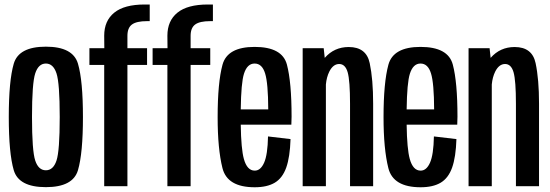

<svg xmlns="http://www.w3.org/2000/svg" viewBox="-20 -806 2380 831"><path d="M178.5 4Q61 4 39.5 -69.5Q18 -143 18 -299.5Q18 -456.5 39.5 -530.2Q61 -604 178.5 -604Q296 -604 317.5 -530.2Q339 -456.5 339 -299.5Q339 -143 317.5 -69.5Q296 4 178.5 4ZM178.5 -69Q210.5 -69 224.5 -111Q238.5 -153 238.5 -299.5Q238.5 -446 224.5 -488.5Q210.5 -531 178.5 -531Q146.5 -531 132.5 -488.5Q118.5 -446 118.5 -299.5Q118.5 -153 132.5 -111Q146.5 -69 178.5 -69Z M431 0V-525H367V-597.5H431.5L431 -651.5Q431 -716 474.5 -751.2Q518 -786.5 606 -786.5H628V-714.5H616.5Q571 -714.5 551.2 -700Q531.5 -685.5 531.5 -651V-597.5H616.5V-525H531.5V0ZM704.5 0V-525H640.5V-597.5H705L704.5 -651.5Q704.5 -716 748 -751.2Q791.5 -786.5 879.5 -786.5H901.5V-714.5H890Q844.5 -714.5 824.8 -700Q805 -685.5 805 -651V-597.5H890V-525H805V0Z M1082.5 4.5Q963.5 4.5 942.8 -78.5Q922 -161.5 922 -298.5Q922 -448.5 943 -525.8Q964 -603 1082 -603Q1201.5 -603 1221.8 -526.5Q1242 -450 1242 -301Q1242 -282.5 1241 -266.5H1022Q1023.5 -161.5 1035.5 -118Q1049.5 -67.5 1082.5 -67.5Q1108 -67.5 1123.2 -102Q1138.5 -136.5 1140 -215.5L1237.5 -204Q1235 -126 1218.8 -80.5Q1202.5 -35 1169.2 -15.2Q1136 4.5 1082.5 4.5ZM1022 -332.5H1141Q1140.5 -446.5 1127.5 -488Q1114.5 -531 1082 -531Q1050 -531 1036 -487Q1023.5 -448 1022 -332.5Z M1290 0V-597.5H1381L1385.5 -555.5Q1426.5 -602.5 1489.5 -602.5Q1565.5 -602.5 1580.2 -532.5Q1595 -462.5 1595 -358V0H1495V-357Q1495 -457 1484.8 -493Q1474.5 -529 1448 -529Q1422 -529 1405.5 -496.5Q1393.5 -472.5 1390.5 -440.5V0Z M1800.5 4.5Q1681.5 4.5 1660.8 -78.5Q1640 -161.5 1640 -298.5Q1640 -448.5 1661 -525.8Q1682 -603 1800 -603Q1919.5 -603 1939.8 -526.5Q1960 -450 1960 -301Q1960 -282.5 1959 -266.5H1740Q1741.5 -161.5 1753.5 -118Q1767.5 -67.5 1800.5 -67.5Q1826 -67.5 1841.2 -102Q1856.5 -136.5 1858 -215.5L1955.5 -204Q1953 -126 1936.8 -80.5Q1920.5 -35 1887.2 -15.2Q1854 4.5 1800.5 4.5ZM1740 -332.5H1859Q1858.5 -446.5 1845.5 -488Q1832.5 -531 1800 -531Q1768 -531 1754 -487Q1741.5 -448 1740 -332.5Z M2008 0V-597.5H2099L2103.5 -555.5Q2144.5 -602.5 2207.5 -602.5Q2283.5 -602.5 2298.2 -532.5Q2313 -462.5 2313 -358V0H2213V-357Q2213 -457 2202.8 -493Q2192.5 -529 2166 -529Q2140 -529 2123.5 -496.5Q2111.5 -472.5 2108.5 -440.5V0Z"/></svg>

Font: Anybody Condensed Medium
Style: Regular
Weight: 500
Width: 3
Designer: Tyler Finck
Foundry: Etcetera Type Company
Version: Version 1.010; ttfautohint (v1.8.3) -l 8 -r 50 -G 200 -x 14 